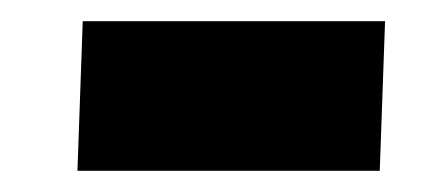

<svg xmlns="http://www.w3.org/2000/svg" viewBox="-20 -370 415 181"><path d="M58 -350H343L338 -209H53Z"/></svg>

Font: Literata 36pt ExtraBold
Style: Italic
Weight: 800
Italic angle: -2°
Designer: Latin by Veronika Burian and Jose Scaglione. Greek by Irene Vlachou. Cyrillic by Vera Evstafieva
Foundry: TypeTogether
Version: Version 3.002